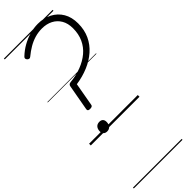

<svg xmlns="http://www.w3.org/2000/svg" viewBox="-471 -1046 1578 1578"><g transform="rotate(-45 318.0 -257.5)"><path d="M209 -216Q195 -216 189 -220.5Q183 -225 184 -236L225 -464Q227 -474 233.5 -479Q240 -484 250 -485Q321 -492 381 -515Q441 -538 485.5 -575.5Q530 -613 554 -665.5Q578 -718 578 -784Q578 -842 554.5 -882Q531 -922 490 -943Q449 -964 396 -964Q352 -964 312 -952Q272 -940 235.5 -918.5Q199 -897 164 -868Q155 -860 146.5 -861.5Q138 -863 130 -871Q122 -881 123 -889Q124 -897 132 -904Q169 -939 212.5 -963.5Q256 -988 304 -1001.5Q352 -1015 399 -1015Q468 -1015 521.5 -987Q575 -959 605.5 -907.5Q636 -856 636 -783Q636 -708 608.5 -649Q581 -590 531.5 -546.5Q482 -503 416.5 -475.5Q351 -448 275 -437L239 -235Q238 -225 230.5 -220.5Q223 -216 209 -216ZM177 14Q157 14 145.5 2.5Q134 -9 134 -29Q134 -56 148 -72Q162 -88 187 -88Q207 -88 218 -77Q229 -66 229 -45Q229 -19 215.5 -2.5Q202 14 177 14ZM0 490H566V500H0ZM0 -20H566V0H0ZM0 -505H566V-500H0ZM0 -1010H566V-1000H0Z"/></g></svg>

Font: Playwrite ZA Guides
Style: Regular
Weight: 400
Designer: Veronika Burian, José Scaglione
Foundry: TypeTogether
Version: Version 1.003